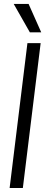

<svg xmlns="http://www.w3.org/2000/svg" viewBox="-20 -944 230 964"><path d="M28.3 0H94.7L184.1 -727.5H117.7ZM48.8 -924.3 129.9 -781.7H187L123.5 -924.3Z"/></svg>

Font: Guggenheim Sans Display Light
Style: Italic
Weight: 300
Italic angle: -7°
Designer: Modified by Tom Baber under direction of Pentagram Design 2023
Foundry: rsms
Version: Version 1.001;Glyphs 3.1.2 (3151)